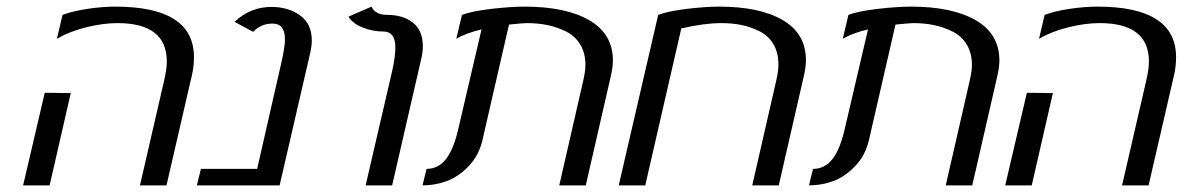

<svg xmlns="http://www.w3.org/2000/svg" viewBox="-20 -560 3573 580"><path d="M193.8 -278.8 129.9 0H49.8L115.2 -279.8ZM168.9 -515.1Q200.7 -526.9 245.4 -533.4Q290 -540 328.1 -540Q565.9 -540 565.9 -387.2Q565.9 -357.9 559.1 -330.1L482.9 0H402.8L476.1 -317.9Q483.9 -351.6 483.9 -374Q483.9 -490.2 335 -490.2Q290.5 -490.2 239.5 -477.3Q188.5 -464.4 151.9 -442.9Z M824.7 0H574.7L586.9 -49.8H756.8L829.6 -369.1Q840.8 -418 840.8 -440.9Q840.8 -488.8 803.7 -488.8Q768.6 -488.8 744.6 -463.9L688.5 -494.1Q736.8 -539.1 799.8 -539.1Q850.6 -539.1 886.2 -513.7Q921.9 -488.3 921.9 -438Q921.9 -421.9 917.5 -401.9Z M1137.7 -464.8Q1106.4 -464.8 1076.2 -476.6Q1045.9 -488.3 1032.7 -509.8L1102.5 -540Q1113.3 -515.1 1149.4 -515.1Q1197.3 -515.1 1227.3 -491.7Q1257.3 -468.3 1257.3 -419.9Q1257.3 -400.4 1251.5 -377.9L1164.6 0H1084.5L1164.6 -345.2Q1174.3 -387.7 1174.3 -417Q1174.3 -464.8 1137.7 -464.8Z M1375.5 -515.1Q1405.8 -526.4 1464.4 -533.2Q1522.9 -540 1564.5 -540Q1689 -540 1760.3 -498.8Q1831.5 -457.5 1831.5 -377Q1831.5 -357.9 1825.2 -330.1L1749.5 0H1669.4L1742.2 -317.9Q1748.5 -345.7 1748.5 -363.8Q1748.5 -399.9 1732.7 -425.8Q1716.8 -451.7 1689.5 -465.1Q1662.1 -478.5 1633.1 -484.4Q1604 -490.2 1571.3 -490.2Q1560.5 -490.2 1517.6 -485.8L1437.5 -137.2Q1426.8 -90.3 1395.8 -58.1Q1364.7 -25.9 1329.3 -12.9Q1293.9 0 1256.3 0L1268.6 -49.8Q1303.7 -49.8 1326.9 -79.1Q1350.1 -108.4 1364.3 -169.9L1434.6 -471.2Q1388.7 -460.4 1358.4 -442.9Z M1968.3 -515.1Q1998.5 -526.4 2054.9 -533.2Q2111.3 -540 2152.3 -540Q2275.4 -540 2345 -499Q2414.6 -458 2414.6 -377.9Q2414.6 -357.9 2408.2 -330.1L2332.5 0H2252.4L2325.2 -317.9Q2331.5 -345.7 2331.5 -365.2Q2331.5 -400.9 2316.4 -426.5Q2301.3 -452.1 2274.9 -465.3Q2248.5 -478.5 2220.2 -484.4Q2191.9 -490.2 2159.2 -490.2Q2107.4 -490.2 2038.1 -474.1L1929.2 0H1849.1Z M2543 -515.1Q2573.2 -526.4 2631.8 -533.2Q2690.4 -540 2731.9 -540Q2856.4 -540 2927.7 -498.8Q2999 -457.5 2999 -377Q2999 -357.9 2992.7 -330.1L2917 0H2836.9L2909.7 -317.9Q2916 -345.7 2916 -363.8Q2916 -399.9 2900.1 -425.8Q2884.3 -451.7 2856.9 -465.1Q2829.6 -478.5 2800.5 -484.4Q2771.5 -490.2 2738.8 -490.2Q2728 -490.2 2685.1 -485.8L2605 -137.2Q2594.2 -90.3 2563.2 -58.1Q2532.2 -25.9 2496.8 -12.9Q2461.4 0 2423.8 0L2436 -49.8Q2471.2 -49.8 2494.4 -79.1Q2517.6 -108.4 2531.7 -169.9L2602.1 -471.2Q2556.2 -460.4 2525.9 -442.9Z M3160.6 -278.8 3096.7 0H3016.6L3082 -279.8ZM3135.7 -515.1Q3167.5 -526.9 3212.2 -533.4Q3256.8 -540 3294.9 -540Q3532.7 -540 3532.7 -387.2Q3532.7 -357.9 3525.9 -330.1L3449.7 0H3369.6L3442.9 -317.9Q3450.7 -351.6 3450.7 -374Q3450.7 -490.2 3301.8 -490.2Q3257.3 -490.2 3206.3 -477.3Q3155.3 -464.4 3118.7 -442.9Z"/></svg>

Font: Pfennig
Style: Italic
Weight: 500
Italic angle: -13°
Version: Version 20120410 ; ttfautohint (v0.8)